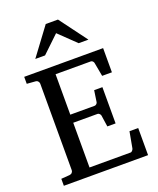

<svg xmlns="http://www.w3.org/2000/svg" viewBox="-165 -1014 912 1111"><g transform="rotate(-20 291.5 -458.0)"><path d="M550.8 0H32.2V-43L84 -46.9Q94.7 -47.9 100.3 -54.7Q106 -61.5 106 -68.8V-602.1Q106 -609.4 100.3 -616.5Q94.7 -623.5 84 -624L32.2 -627.9V-670.9H518.1V-522H458L442.9 -604Q442.4 -611.3 437 -617.2Q431.6 -623 424.8 -623H208V-374H357.9Q364.7 -374 370.4 -379.9Q376 -385.7 376 -391.1L386.2 -460H437V-236.8H386.2L376 -306.2Q376 -311.5 370.1 -317.9Q364.3 -324.2 357.9 -324.2H208V-48.8H460.9Q467.3 -48.8 472.9 -55.9Q478.5 -63 479 -67.9L497.1 -167H550.8ZM455.1 -746.1H395L292 -845.2L188 -746.1H127.9L253.9 -915.5H329.1Z"/></g></svg>

Font: Eeyek
Style: Regular
Weight: 400
Designer: Pravabati Chingangbam and Tabish
Foundry: SIL International
Version: Version 2.000